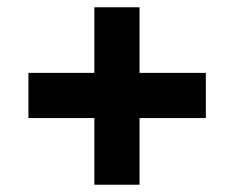

<svg xmlns="http://www.w3.org/2000/svg" viewBox="-20 -612 642 527"><path d="M58 -412H545V-288H58ZM239 -592H363V-105H239Z"/></svg>

Font: Pathway Extreme 28pt ExtraBold
Style: Regular
Weight: 800
Designer: Eduardo Rodriguez Tunni
Foundry: Eduardo Rodriguez Tunni
Version: Version 1.001;gftools[0.9.26]